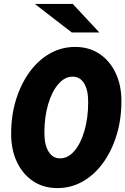

<svg xmlns="http://www.w3.org/2000/svg" viewBox="-20 -951 641 982"><path d="M273 11Q203 11 150 -24Q97 -59 67 -121.5Q37 -184 37 -266Q37 -361 62 -441.5Q87 -522 131.5 -583Q176 -644 235.5 -677.5Q295 -711 365 -711Q435 -711 488 -676Q541 -641 571 -578.5Q601 -516 601 -434Q601 -340 576 -259Q551 -178 506.5 -117Q462 -56 402.5 -22.5Q343 11 273 11ZM287 -141Q328 -141 360.5 -179Q393 -217 412 -282.5Q431 -348 431 -429Q431 -491 410 -525Q389 -559 351 -559Q311 -559 278 -520.5Q245 -482 226 -417Q207 -352 207 -271Q207 -210 228.5 -175.5Q250 -141 287 -141ZM347 -785 158 -931H352L488 -785Z"/></svg>

Font: Red Hat Mono
Style: Bold Italic
Weight: 700
Italic angle: -12°
Monospace: yes
Designer: Pentagram, MCKL
Foundry: Pentagram, MCKL
Version: Version 1.023; ttfautohint (v1.8.3)